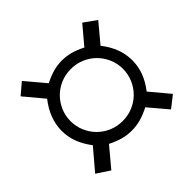

<svg xmlns="http://www.w3.org/2000/svg" viewBox="-142 -782 835 835"><g transform="rotate(-45 275.5 -364.0)"><path d="M465.3 -92.3 392.6 -178.2Q361.3 -162.1 334.5 -154.8Q307.6 -147.5 279.8 -147.5Q252.4 -147.5 226.1 -154.5Q199.7 -161.6 168.5 -177.2L94.2 -88.4L34.2 -127.9L114.7 -222.7Q88.4 -257.3 75.7 -291.5Q63 -325.7 63 -362.8Q63 -437.5 117.2 -506.3L43 -595.2L94.2 -638.7L169.9 -548.8Q200.7 -564.5 226.8 -571.5Q252.9 -578.6 279.8 -578.6Q306.6 -578.6 332.5 -571.8Q358.4 -564.9 389.2 -549.3L459 -632.3L516.6 -591.3L444.3 -504.9Q471.7 -469.7 484.6 -434.8Q497.6 -399.9 497.6 -362.8Q497.6 -325.7 484.9 -291.3Q472.2 -256.8 445.3 -222.2L519 -134.3ZM281.2 -524.9Q247.6 -524.9 218.3 -512.5Q189 -500 167.2 -478.3Q145.5 -456.5 132.8 -427.5Q120.1 -398.4 120.1 -365.2Q120.1 -332 132.8 -302.7Q145.5 -273.4 167.2 -251.7Q189 -230 218.3 -217.5Q247.6 -205.1 281.2 -205.1Q314.9 -205.1 344.2 -217.5Q373.5 -230 395.3 -251.7Q417 -273.4 429.7 -302.7Q442.4 -332 442.4 -365.2Q442.4 -398.4 429.7 -427.5Q417 -456.5 395.3 -478.3Q373.5 -500 344.2 -512.5Q314.9 -524.9 281.2 -524.9Z"/></g></svg>

Font: Twentytwelve Slab Light
Style: TwentytwelveSlab
Weight: 300
Designer: Domenico Catapano
Version: Version 1.00 2012